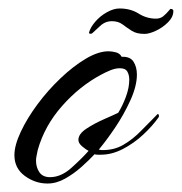

<svg xmlns="http://www.w3.org/2000/svg" viewBox="-20 -429 429 453"><path d="M92 4Q63 4 38.5 -14Q14 -32 14 -63Q14 -86 29 -118Q44 -150 68.5 -183Q93 -216 123 -244.5Q153 -273 182.5 -290.5Q212 -308 236 -308Q244 -308 253.5 -305.5Q263 -303 267 -295Q287 -296 295 -283.5Q303 -271 303 -253Q303 -226 287.5 -192Q272 -158 251 -127Q230 -96 213 -76L219 -75Q248 -74 270.5 -87Q293 -100 312.5 -120Q332 -140 350 -158L352 -160Q355 -160 355 -155Q355 -153 354 -152Q340 -132 318 -111.5Q296 -91 270 -77.5Q244 -64 218 -64Q214 -64 210.5 -64Q207 -64 203 -65Q190 -51 172 -35Q154 -19 133.5 -7.5Q113 4 92 4ZM98 -11Q124 -11 148.5 -33Q173 -55 189 -73Q183 -76 174 -83.5Q165 -91 165 -99Q165 -113 184 -125.5Q203 -138 226 -148Q249 -158 259 -163Q269 -179 277 -200.5Q285 -222 285 -241Q285 -252 280.5 -260Q276 -268 263 -268Q252 -268 240 -263Q228 -258 219 -253Q168 -226 126.5 -179Q85 -132 69 -75Q68 -69 66.5 -62.5Q65 -56 65 -50Q65 -34 73 -22.5Q81 -11 98 -11ZM321 -349Q302 -349 290.5 -356.5Q279 -364 269 -371.5Q259 -379 244 -379Q228 -379 216 -367.5Q204 -356 197 -350Q190 -348 190 -352Q193 -364 204.5 -377.5Q216 -391 232 -400Q248 -409 262 -409Q288 -409 307 -397Q326 -385 348 -385Q358 -385 365 -390.5Q372 -396 382 -408Q389 -408 389 -403Q389 -389 376.5 -376.5Q364 -364 348 -356.5Q332 -349 321 -349Z"/></svg>

Font: Caramel
Style: Regular
Weight: 400
Designer: Robert E. Leuschke
Foundry: Robert E. Leuschke
Version: Version 1.010